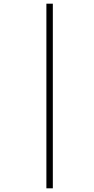

<svg xmlns="http://www.w3.org/2000/svg" viewBox="-20 -781 508 1043"><path d="M232 242H267V-761H232Z"/></svg>

Font: Noto Sans SemiCondensed ExtraLight
Style: Italic
Weight: 200
Width: 4
Italic angle: -12°
Designer: Monotype Design Team
Foundry: Monotype Imaging Inc.
Version: Version 2.013